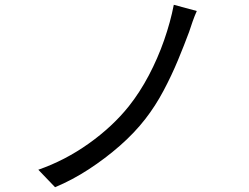

<svg xmlns="http://www.w3.org/2000/svg" viewBox="-20 -765 1040 802"><path d="M802 -719Q793 -699 784.5 -675Q776 -651 770 -632Q750 -578 723.5 -514Q697 -450 663 -386Q629 -322 587 -268Q542 -210 481 -156.5Q420 -103 351 -58Q282 -13 210 17L140 -56Q252 -95 351 -165.5Q450 -236 518 -321Q564 -379 601.5 -450Q639 -521 665.5 -597Q692 -673 706 -745Z"/></svg>

Font: Noto IKEA Simplified Chinese
Style: Regular
Weight: 400
Designer: Monotype Design Team
Foundry: Monotype Imaging Inc.
Version: Version 1.100